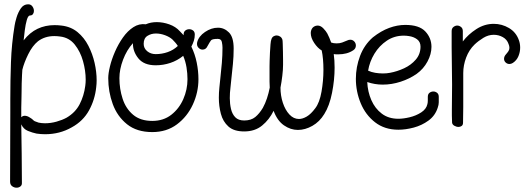

<svg xmlns="http://www.w3.org/2000/svg" viewBox="-20 -595 2452 894"><path d="M57 279Q46 279 36.5 272Q27 265 27 251Q27 171 27.5 90Q28 9 28 -71V-133Q28 -219 31 -305Q34 -391 48 -476Q50 -490 57 -513.5Q64 -537 77 -556Q90 -575 111 -575Q124 -575 131 -565Q138 -555 138 -544Q138 -536 133.5 -529.5Q129 -523 120 -523Q111 -523 105 -502.5Q99 -482 95.5 -454.5Q92 -427 90 -407Q119 -444 155 -461Q191 -478 234 -478Q242 -478 250 -477.5Q258 -477 266 -476Q310 -471 341 -445.5Q372 -420 391.5 -382Q411 -344 420.5 -302Q430 -260 430 -221Q430 -213 429.5 -205Q429 -197 428 -189Q422 -131 394.5 -81Q367 -31 314 -2Q258 30 190 30Q170 30 150 27Q131 23 110 14.5Q89 6 79 -16Q80 52 81 121Q82 190 82 258Q82 268 74.5 273.5Q67 279 57 279ZM190 -21Q216 -21 243 -28.5Q270 -36 290 -47Q331 -71 351 -110Q371 -149 377 -195Q378 -202 378.5 -209.5Q379 -217 379 -224Q379 -266 366.5 -310.5Q354 -355 328 -387.5Q302 -420 260 -425Q253 -426 246.5 -426.5Q240 -427 233 -427Q189 -427 157 -403Q131 -382 111.5 -342.5Q92 -303 84 -270Q83 -263 82.5 -245Q82 -227 81 -206Q81 -186 80.5 -167Q80 -148 80 -138Q79 -116 79 -94Q79 -72 79 -49Q86 -56 95 -56Q107 -56 120 -47Q130 -41 133.5 -37Q137 -33 142 -30.5Q147 -28 160 -24Q174 -21 190 -21Z M689 20Q617 20 571.5 -16.5Q526 -53 505 -110.5Q484 -168 484 -231Q484 -253 492 -286Q500 -319 515.5 -354.5Q531 -390 552.5 -420.5Q574 -451 601 -468.5Q628 -486 659 -482Q682 -492 710 -492Q739 -492 768.5 -481.5Q798 -471 817 -450L835 -431V-434Q835 -447 843 -453Q851 -459 861 -459Q871 -459 879 -453Q887 -447 887 -434Q887 -419 882.5 -405Q878 -391 871 -378Q888 -343 896 -303.5Q904 -264 904 -226Q904 -165 878 -108.5Q852 -52 804 -16Q756 20 689 20ZM705 -343Q734 -343 761 -352.5Q788 -362 808 -381Q803 -389 796.5 -396.5Q790 -404 783 -411Q770 -423 748.5 -431Q727 -439 706 -439Q684 -439 666.5 -428Q649 -417 649 -391Q649 -370 665.5 -356.5Q682 -343 705 -343ZM689 -32Q741 -32 777.5 -60.5Q814 -89 833.5 -133.5Q853 -178 853 -226Q853 -253 848.5 -281Q844 -309 833 -335Q806 -313 773 -302Q740 -291 705 -291Q650 -291 624 -323.5Q598 -356 599 -394Q570 -362 553 -317Q536 -272 536 -231Q536 -181 551 -135Q566 -89 600 -60.5Q634 -32 689 -32Z M1117 17Q1069 17 1043.5 -6Q1018 -29 1008.5 -65Q999 -101 999 -140Q999 -164 1001.5 -187.5Q1004 -211 1006 -231Q1010 -266 1013 -302Q1016 -338 1016 -373Q1016 -385 1013 -399.5Q1010 -414 994 -414Q968 -414 962.5 -407Q957 -400 946 -380Q939 -364 923 -364Q912 -364 903.5 -373.5Q895 -383 898 -398Q905 -426 934.5 -446Q964 -466 995 -466Q1024 -466 1046 -444Q1068 -422 1068 -369Q1068 -333 1064.5 -297Q1061 -261 1057 -225Q1056 -209 1053 -186Q1050 -163 1050 -138Q1050 -112 1055.5 -88Q1061 -64 1075.5 -49Q1090 -34 1117 -34Q1149 -34 1168.5 -50Q1188 -66 1204 -93Q1215 -113 1223 -137Q1231 -161 1236 -187Q1235 -201 1235 -214.5Q1235 -228 1235 -241V-287Q1235 -294 1235.5 -311.5Q1236 -329 1237 -350Q1238 -371 1239.5 -388.5Q1241 -406 1244 -413Q1247 -422 1254 -426Q1261 -430 1268 -430Q1276 -430 1284 -425Q1292 -420 1295 -410Q1296 -407 1296.5 -390.5Q1297 -374 1297.5 -353Q1298 -332 1298 -314.5Q1298 -297 1298 -293Q1298 -271 1294.5 -242Q1291 -213 1286 -187Q1286 -150 1297 -116.5Q1308 -83 1327.5 -62Q1347 -41 1372 -41Q1389 -41 1408.5 -52.5Q1428 -64 1448 -91Q1468 -117 1477 -168Q1486 -219 1486 -270Q1486 -322 1478 -360Q1459 -371 1443 -395Q1427 -419 1427 -441Q1427 -452 1432.5 -461.5Q1438 -471 1451 -475Q1454 -476 1459 -476Q1473 -476 1485.5 -463Q1498 -450 1504 -439Q1509 -430 1513.5 -419Q1518 -408 1522 -397Q1533 -393 1547 -393Q1562 -393 1573 -397Q1584 -401 1598 -407Q1604 -410 1611 -410Q1622 -410 1629.5 -402Q1637 -394 1637 -383Q1637 -369 1625 -361Q1610 -351 1592.5 -346.5Q1575 -342 1556 -342Q1551 -342 1545 -342Q1539 -342 1534 -343Q1536 -329 1537 -313Q1538 -297 1538 -280Q1538 -223 1526 -162.5Q1514 -102 1490 -64Q1468 -28 1434.5 -9Q1401 10 1367 10Q1333 10 1302 -11.5Q1271 -33 1254 -79Q1234 -38 1200.5 -10.5Q1167 17 1117 17Z M1835 9Q1771 9 1726.5 -25.5Q1682 -60 1659.5 -114.5Q1637 -169 1637 -228Q1637 -283 1656.5 -334.5Q1676 -386 1716 -421Q1754 -451 1792 -465Q1830 -479 1867 -479Q1932 -479 1960.5 -448.5Q1989 -418 1989 -377Q1989 -343 1970.5 -308.5Q1952 -274 1920 -251Q1887 -228 1845.5 -214.5Q1804 -201 1762 -201Q1725 -201 1690 -213Q1692 -168 1709 -129Q1726 -90 1757.5 -66Q1789 -42 1835 -42Q1858 -42 1887.5 -49Q1917 -56 1941 -71.5Q1965 -87 1970 -110Q1972 -117 1972 -127Q1972 -137 1972 -144Q1972 -157 1980 -163Q1988 -169 1998 -169Q2007 -169 2015 -163Q2023 -157 2023 -144Q2023 -130 2023 -118.5Q2023 -107 2018 -93Q2006 -56 1975 -33.5Q1944 -11 1906.5 -1Q1869 9 1835 9ZM1763 -253Q1781 -253 1796 -256Q1829 -262 1861.5 -277Q1894 -292 1916 -317.5Q1938 -343 1938 -378Q1938 -400 1922 -412Q1906 -424 1884 -427Q1878 -428 1872 -428.5Q1866 -429 1860 -429Q1816 -429 1781 -405.5Q1746 -382 1723.5 -345Q1701 -308 1694 -266Q1709 -259 1727 -256Q1745 -253 1763 -253Z M2115 -4Q2105 -4 2095.5 -9.5Q2086 -15 2085 -24Q2084 -41 2084 -56.5Q2084 -72 2084 -85Q2084 -113 2084.5 -139.5Q2085 -166 2085 -201Q2085 -245 2084 -288Q2083 -331 2083 -374V-450Q2083 -463 2091.5 -469.5Q2100 -476 2109 -476Q2118 -476 2126.5 -469.5Q2135 -463 2135 -450V-402Q2160 -435 2198 -459.5Q2236 -484 2279 -484Q2317 -484 2350 -464.5Q2383 -445 2396 -408Q2402 -392 2402 -373Q2402 -353 2394 -333.5Q2386 -314 2368 -302Q2360 -297 2352 -297Q2342 -297 2334.5 -304Q2327 -311 2327 -321Q2327 -332 2335 -341Q2343 -350 2347.5 -357Q2352 -364 2352 -372Q2352 -381 2348 -390Q2341 -411 2321.5 -422Q2302 -433 2279 -433Q2254 -433 2231 -419Q2208 -405 2190 -388Q2164 -363 2150.5 -327Q2137 -291 2137 -255V-170Q2137 -133 2137 -97Q2137 -61 2136 -24Q2136 -13 2129.5 -8.5Q2123 -4 2115 -4Z"/></svg>

Font: Twinkle Star
Style: Regular
Weight: 400
Designer: Robert E. Leuschke
Foundry: Robert E. Leuschke
Version: Version 2.010; ttfautohint (v1.8.3)